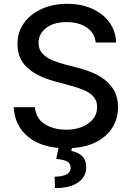

<svg xmlns="http://www.w3.org/2000/svg" viewBox="-20 -757 683 996"><path d="M476.6 -536.2Q470.9 -586.6 429.7 -614.5Q388.5 -642.4 326 -642.4Q258.9 -642.4 219.5 -611.9Q180 -581.3 180 -534.8Q180 -500 201.2 -478.2Q222.3 -456.3 253 -443.9Q283.7 -431.5 312.1 -424L383.2 -405.5Q418 -397 454.5 -382.3Q491.1 -367.5 522.4 -343.9Q553.6 -320.3 573 -285.2Q592.3 -250 592.3 -201Q592.3 -139.6 560.5 -91.3Q528.8 -43 468.8 -15.4Q408.7 12.1 323.2 12.1Q201 12.1 128.7 -45.1Q56.5 -102.3 51.1 -201H161.2Q166.2 -141.7 212.7 -112.9Q259.2 -84.2 322.4 -84.2Q392.4 -84.2 438 -116.5Q483.7 -148.8 483.7 -202.1Q483.7 -234.4 465.4 -255.1Q447.1 -275.9 416 -289.2Q384.9 -302.6 345.9 -312.9L259.9 -336.3Q172.2 -360.1 121.4 -406.2Q70.7 -452.4 70.7 -528.4Q70.7 -591.3 104.8 -638.1Q138.8 -685 197.3 -711.1Q255.7 -737.2 328.5 -737.2Q402.3 -737.2 459 -711.3Q515.6 -685.4 548.3 -639.9Q581 -594.5 582.4 -536.2ZM286.2 -2.8H355.8L350.1 26.3Q380.7 30.9 403.9 51Q427.2 71 427.2 111.2Q427.6 159.4 385.8 189.1Q344.1 218.8 265.3 218.8L263.1 159.4Q300.1 159.4 323 148.8Q345.9 138.1 346.2 114.3Q346.6 90.6 328.7 80.8Q310.7 71 271.7 67.5Z"/></svg>

Font: Inter UI Medium
Style: Regular
Weight: 500
Designer: Rasmus Andersson
Foundry: rsms
Version: 3.2;8d6f07862